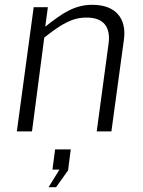

<svg xmlns="http://www.w3.org/2000/svg" viewBox="-20 -546 596 798"><path d="M50 0H113L164 -390C234 -445 279 -473 340 -473C412 -473 441 -432 431 -363L382 0H443L495 -381C507 -468 462 -526 364 -526C293 -526 243 -495 168 -435L179 -516H120ZM182 232H213L263 162L274 75H209L198 159H227Z"/></svg>

Font: United Sans ExtraLight
Style: Italic
Weight: 200
Italic angle: -8°
Designer: Pablo Impallari, Rodrigo Fuenzalida (Modified by Dan O. Williams)
Version: Version 1.000;PS 001.000;hotconv 1.0.88;makeotf.lib2.5.64775